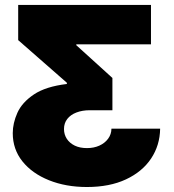

<svg xmlns="http://www.w3.org/2000/svg" viewBox="-20 -561 704 778"><path d="M332 196.8Q247.1 196.8 178.7 169.4Q110.4 142.1 71 93Q31.7 43.9 31.7 -21.5Q31.7 -62 50.5 -104Q69.3 -146 117.2 -178.2Q165 -210.4 251 -220.7V-225.6L53.7 -398.4V-541H591.8V-381.3H289.1V-377.9L435.5 -245.1V-114.3H343.8Q313.5 -114.3 289.8 -105.2Q266.1 -96.2 252.7 -79.1Q239.3 -62 239.3 -38.1Q239.3 -16.1 250.7 1.5Q262.2 19 283 29.1Q303.7 39.1 332.5 39.1Q360.4 39.1 382.6 29.1Q404.8 19 418 1.2Q431.2 -16.6 431.6 -39.6H628.9Q627.9 27.8 592.3 81.3Q556.6 134.8 490.5 165.8Q424.3 196.8 332 196.8Z"/></svg>

Font: Inter 17pt Black
Style: Regular
Weight: 900
Version: Version 4.001;git-66647c0bb